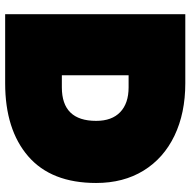

<svg xmlns="http://www.w3.org/2000/svg" viewBox="-17 -722 739 745"><g transform="rotate(90 352.5 -349.5)"><path d="M35 -699H303Q419 -699 506.5 -657Q594 -615 642 -537Q690 -459 690 -353Q690 -179 586.5 -89.5Q483 0 303 0H35ZM319 -220Q449 -220 449 -353Q449 -414 415 -446.5Q381 -479 319 -479H272V-220Z"/></g></svg>

Font: Prompt Black
Style: Regular
Weight: 900
Designer: Katatrad Team
Foundry: CadsonDemak
Version: Version 1.001